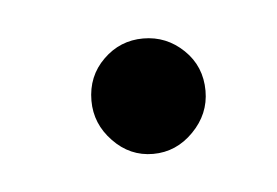

<svg xmlns="http://www.w3.org/2000/svg" viewBox="-25 -474 202 140"><g transform="rotate(-5 76.0 -404.0)"><path d="M83 -361Q66 -361 53.8 -373.8Q41.5 -386.5 41.5 -403.5Q41.5 -421.5 53.8 -433.5Q66 -445.5 83 -445.5Q100 -445.5 112.5 -433.5Q125 -421.5 125 -403.5Q125 -386.5 112.5 -373.8Q100 -361 83 -361Z"/></g></svg>

Font: Imbue 100pt ExtraLight
Style: Regular
Weight: 200
Designer: Tyler Finck
Foundry: Etcetera Type Company
Version: Version 1.102; ttfautohint (v1.8.3)